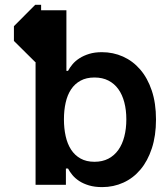

<svg xmlns="http://www.w3.org/2000/svg" viewBox="-20 -770 696 800"><path d="M151.3 -750V-727.3H256.7V-474.8H263.5Q270.6 -488.3 282.1 -502.1Q293.7 -516 311.1 -527.2Q328.5 -538.4 351.6 -545.5Q374.6 -552.6 404.5 -552.6Q451.3 -552.6 492.4 -534.3Q533.4 -516 564.1 -480.5Q594.8 -445 612.4 -392.6Q630 -340.2 630 -272Q630 -204.5 612.7 -152Q595.5 -99.4 565.3 -63.6Q535.2 -27.7 494.1 -9.1Q453.1 9.6 405.5 9.6Q374.3 9.6 350.7 2.5Q327.1 -4.6 310 -15.8Q293 -27 281.6 -40.8Q270.2 -54.7 263.5 -67.8H254.6V0H128.2V-511.4H126.8L38 -599.4V-660.9L126.8 -750ZM506.4 -272.7Q506.4 -311.4 498 -343.4Q489.7 -375.4 473.2 -398.4Q456.7 -421.5 431.8 -434.3Q407 -447.1 373.6 -447.1Q339.8 -447.1 315.7 -433.9Q291.5 -420.8 276.1 -397.5Q260.7 -374.3 253.6 -342.3Q246.4 -310.4 246.4 -272.7Q246.4 -235.1 253.6 -202.8Q260.7 -170.5 276.1 -146.7Q291.5 -122.9 315.7 -109.4Q339.8 -95.9 373.6 -95.9Q406.6 -95.9 431.5 -108.8Q456.3 -121.8 473 -145.2Q489.7 -168.7 498 -201.2Q506.4 -233.7 506.4 -272.7Z"/></svg>

Font: Interop SemBd
Style: Regular
Weight: 600
Designer: Rasmus Andersson, Google, Jang Haemin
Foundry: jhaemin
Version: Version 1.008